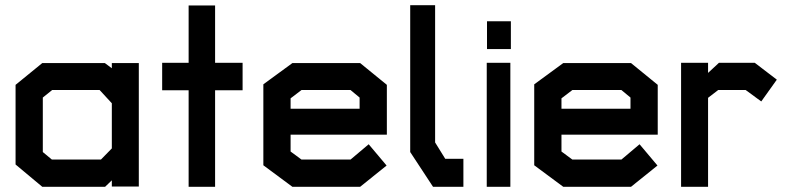

<svg xmlns="http://www.w3.org/2000/svg" viewBox="-20 -720 3054 740"><path d="M411 -1V-25L385 0H143L40 -86V-393L143 -477H384L411 -457V-477H515V-1ZM411 -322 364 -373H181L145 -344V-134L180 -105H369L411 -148Z M809 -372V0H707V-372H605V-478H707V-699H809V-478H915V-372Z M1100 -201V-136L1142 -105H1331L1401 -164L1470 -82L1368 0H1107L995 -83V-395L1107 -477H1368L1471 -393V-201ZM1366 -344 1331 -373H1142L1100 -341V-301H1366Z M1649 0 1561 -134V-700H1657V-171L1696 -108H1766V0Z M1857 -531V-638H1949V-531ZM1856 0V-478H1947V0Z M2144 -201V-136L2186 -105H2375L2445 -164L2514 -82L2412 0H2151L2039 -83V-395L2151 -477H2412L2515 -393V-201ZM2410 -344 2375 -373H2186L2144 -341V-301H2410Z M2914 -329 2854 -373H2748L2709 -343V0H2605V-478H2709V-439L2751 -478H2889L2974 -413Z"/></svg>

Font: Turret Road ExtraBold
Style: Regular
Weight: 800
Designer: Noponies
Foundry: Noponies
Version: Version 1.001; ttfautohint (v1.8)